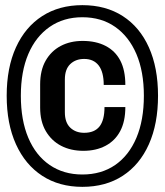

<svg xmlns="http://www.w3.org/2000/svg" viewBox="-20 -716 640 746"><path d="M304 -130Q255 -130 217.5 -149.5Q180 -169 158 -206.5Q136 -244 136 -298V-388Q136 -443 157.5 -480.5Q179 -518 216 -537.5Q253 -557 301 -557Q353 -557 390.5 -537.5Q428 -518 447.5 -480.5Q467 -443 467 -386H383Q383 -436 363.5 -461.5Q344 -487 307 -487Q274 -487 253 -467Q232 -447 232 -407V-280Q232 -240 253 -220Q274 -200 307 -200Q347 -200 366.5 -224.5Q386 -249 386 -300H467Q467 -244 447 -206.5Q427 -169 390 -149.5Q353 -130 304 -130ZM300 10Q210 10 144 -33Q78 -76 42 -155.5Q6 -235 6 -344Q6 -453 42 -532Q78 -611 144 -653.5Q210 -696 300 -696Q391 -696 457 -653.5Q523 -611 558.5 -532Q594 -453 594 -344Q594 -235 558.5 -155.5Q523 -76 457 -33Q391 10 300 10ZM300 -38Q374 -38 427.5 -75Q481 -112 510 -180.5Q539 -249 539 -344Q539 -438 510 -506Q481 -574 427.5 -611.5Q374 -649 300 -649Q227 -649 173 -611.5Q119 -574 90 -506Q61 -438 61 -344Q61 -249 90 -180.5Q119 -112 173 -75Q227 -38 300 -38Z"/></svg>

Font: Chivo Mono SemiBold
Style: Regular
Weight: 600
Monospace: yes
Designer: Hector Gatti
Foundry: Omnibus-Type
Version: Version 1.008